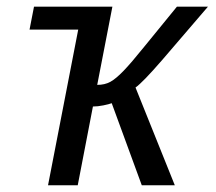

<svg xmlns="http://www.w3.org/2000/svg" viewBox="-20 -548 640 568"><path d="M80.6 -528.3H312.5L267.6 -296.9Q290 -296.9 306.4 -305.9Q322.8 -314.9 345.2 -338.1Q367.7 -361.3 408.2 -411.6L503.4 -528.3H595.2L459 -369.6Q402.3 -304.2 380.9 -289.1L497.1 0H399.4L310.5 -242.7Q302.7 -239.7 285.9 -236.3Q269 -232.9 254.9 -232.9L210 0H122.1L211.4 -460.4H67.4Z"/></svg>

Font: Cousine
Style: Italic
Weight: 400
Italic angle: -12°
Monospace: yes
Designer: Steve Matteson
Foundry: Monotype Imaging Inc.
Version: Version 1.21